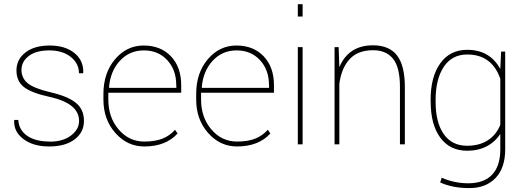

<svg xmlns="http://www.w3.org/2000/svg" viewBox="-20 -706 2566 939"><path d="M366.7 -114.7Q366.7 -200.7 221.7 -232.4Q134.3 -251.5 97.4 -280Q60.5 -308.6 60.5 -361.8Q60.5 -415 104.2 -449.2Q147.9 -483.4 223.1 -483.4Q298.3 -483.4 343.8 -446.8Q389.2 -410.2 387.2 -350.1L386.2 -347.7H366.2Q366.2 -395.5 326.2 -427.5Q286.1 -459.5 220.9 -459.5Q155.8 -459.5 120.4 -431.9Q85 -404.3 85 -364.3Q85 -324.2 115.7 -298.8Q146.5 -273.4 229.2 -254.2Q312 -234.9 351.3 -202.9Q390.6 -170.9 390.6 -114.7Q390.6 -58.6 345 -24.2Q299.3 10.3 220.7 10.3Q142.1 10.3 94.2 -26.1Q46.4 -62.5 49.3 -117.2L50.3 -119.6H69.3Q71.3 -83.5 93.3 -59.1Q134.3 -13.7 223.6 -13.7L223.1 -13.2Q287.1 -13.2 326.9 -43Q366.7 -72.8 366.7 -114.7Z M842.3 -291H841.8Q841.8 -364.3 797.9 -411.9Q753.9 -459.5 683.6 -459.5Q613.3 -459.5 566.4 -408.7Q519.5 -357.9 513.2 -278.8L514.6 -276.4H842.3ZM685.5 10.3Q602.5 10.3 544.2 -55.7Q485.8 -121.6 485.8 -218.8V-247.1Q485.8 -349.1 542.7 -416.3Q599.6 -483.4 682.6 -483.4Q765.6 -483.4 815.9 -430.7Q866.2 -377.9 866.2 -289.1V-252.4H509.8V-218.8Q509.8 -131.8 560.3 -72.8Q610.8 -13.7 685.5 -13.7Q738.3 -13.7 774.2 -27.8Q810.1 -42 835.9 -71.3L848.6 -53.2Q791 10.3 685.5 10.3Z M1295.9 -291H1295.4Q1295.4 -364.3 1251.5 -411.9Q1207.5 -459.5 1137.2 -459.5Q1066.9 -459.5 1020 -408.7Q973.1 -357.9 966.8 -278.8L968.3 -276.4H1295.9ZM1139.2 10.3Q1056.2 10.3 997.8 -55.7Q939.5 -121.6 939.5 -218.8V-247.1Q939.5 -349.1 996.3 -416.3Q1053.2 -483.4 1136.2 -483.4Q1219.2 -483.4 1269.5 -430.7Q1319.8 -377.9 1319.8 -289.1V-252.4H963.4V-218.8Q963.4 -131.8 1013.9 -72.8Q1064.5 -13.7 1139.2 -13.7Q1191.9 -13.7 1227.8 -27.8Q1263.7 -42 1289.6 -71.3L1302.2 -53.2Q1244.6 10.3 1139.2 10.3Z M1460 -475.6V0H1436.5V-475.6ZM1460 -685.5V-625H1436.5V-685.5Z M1616.2 -475.6H1636.2L1639.6 -377.4Q1684.6 -484.4 1804.2 -484.4Q1883.3 -484.4 1921.6 -435.1Q1960 -385.7 1960 -279.8V0H1936V-280.8Q1936 -376.5 1902.3 -418.5Q1868.7 -460.4 1804.7 -460.4Q1730.5 -460.4 1690.2 -417Q1649.9 -373.5 1639.6 -296.9V0H1616.2Z M2265.1 -462.4Q2375.5 -462.4 2426.8 -368.7L2430.7 -453.6H2450.7V24.4Q2450.7 115.2 2403.6 164.6Q2356.4 213.9 2275.1 213.9Q2193.8 213.9 2132.8 186.5L2140.1 163.1Q2202.6 190.4 2270 190.4Q2347.2 190.4 2387 147.9Q2426.8 105.5 2426.8 24.4V-51.3Q2401.9 -12.2 2360.4 9.5Q2318.8 31.2 2264.6 31.2Q2180.7 31.2 2133.5 -32.5Q2086.4 -96.2 2086.4 -207.5L2085.9 -216.3Q2085.9 -330.6 2133.3 -396.5Q2180.7 -462.4 2265.1 -462.4ZM2110.4 -216.8V-207.5Q2110.4 -107.4 2150.1 -50.3Q2189.9 6.8 2264.2 6.8Q2325.2 6.8 2366.5 -20.3Q2407.7 -47.4 2426.8 -95.7V-320.8Q2385.3 -439.5 2265.1 -439.5Q2190.4 -439.5 2150.4 -379.2Q2110.4 -318.8 2110.4 -216.8Z"/></svg>

Font: Yantramanav Thin
Style: Regular
Weight: 250
Version: Version 1.001;PS 1.0;hotconv 1.0.72;makeotf.lib2.5.5900; ttf